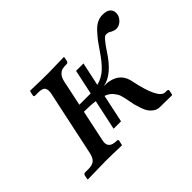

<svg xmlns="http://www.w3.org/2000/svg" viewBox="-96 -622 803 803"><g transform="rotate(-45 306.0 -220.0)"><path d="M305.2 -71.8H261.2L290 -206.1Q262.7 -210 223.6 -210L193.8 -68.8Q185.1 -26.9 235.8 -26.9Q244.1 -26.9 242.2 -19L237.8 0L235.8 2Q179.2 0 140.1 0Q140.1 0 35.6 2L34.2 0L38.1 -19Q40 -26.9 47.9 -26.9H66.9Q91.3 -26.9 102.5 -36.9Q113.8 -46.9 118.7 -68.8L180.2 -357.9Q185.1 -380.4 178 -391.1Q170.9 -401.9 146.5 -401.9H127.4Q119.1 -401.9 121.1 -410.2L125 -429.2L127.4 -431.2Q195.3 -429.2 231 -429.2L325.7 -431.2L327.1 -429.2L323.2 -410.2Q321.3 -402.3 313.5 -401.9Q297.4 -401.9 287.8 -399.7Q278.3 -397.5 268.8 -387.5Q259.3 -377.4 254.9 -357.9L231 -244.1H297.9L321.3 -354H365.2L342.8 -249.5Q377.4 -258.8 401.4 -282Q425.3 -305.2 449.7 -341.8Q465.8 -365.7 474.9 -377.7Q483.9 -389.6 500 -407.7Q516.1 -425.8 532 -433.8Q547.9 -441.9 564.9 -441.9Q592.3 -441.9 603.5 -429.4Q614.7 -417 610.4 -397Q606.9 -381.8 593.8 -370.4Q580.6 -358.9 565.4 -358.9Q553.2 -358.9 537.1 -368.2Q531.7 -373 516.1 -373Q504.9 -373 471.7 -323.2Q416.5 -235.8 358.4 -227.1Q442.9 -227.1 456.5 -157.2Q483.4 -27.3 521.5 -26.9H529.8Q532.2 -26.9 534.4 -26.4Q536.6 -25.9 538.1 -24.2Q539.6 -22.5 539.1 -19L535.2 0L532.7 2L460 1Q445.8 0.5 434.1 -8.1Q422.4 -16.6 415.5 -26.9Q408.7 -37.1 402.3 -56.2Q396 -75.2 393.8 -84.7Q391.6 -94.2 388.2 -112.8Q383.8 -136.7 379.6 -148.7Q375.5 -160.6 363.8 -174.6Q352.1 -188.5 331.5 -195.8Z"/></g></svg>

Font: Linux Biolinum
Style: Italic
Weight: 400
Italic angle: -12°
Designer: Philipp H. Poll
Foundry: Philipp H. Poll
Version: Version 1.1.3 ; ttfautohint (v0.9)